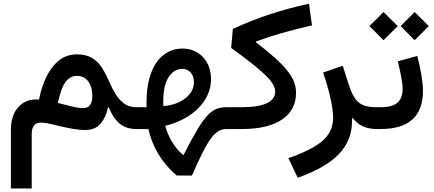

<svg xmlns="http://www.w3.org/2000/svg" viewBox="-20 -707 2376 1052"><path d="M403.3 -409.2C363.3 -409.2 329.1 -397.5 301.3 -374.5C244.6 -327.6 210.9 -248 193.8 -161.6C188.5 -162.1 183.6 -162.1 178.2 -162.1C137.2 -162.1 104 -147.5 78.1 -117.7C52.2 -87.9 39.6 -45.9 39.6 7.3V325.7H153.8V27.3C153.8 -14.2 170.4 -35.2 203.1 -35.2C222.2 -35.2 253.4 -29.8 295.9 -18.6C356.9 -4.4 403.3 5.4 446.3 5.4C483.9 5.4 512.7 -6.8 532.2 -30.8C551.8 -54.7 564.9 -83.5 571.3 -117.7L576.2 -118.2C608.9 -40 651.4 0 727.5 0H728V-119.6H727.5C700.2 -119.6 677.2 -126.5 658.7 -140.6C621.1 -168.5 597.7 -215.8 576.7 -263.2C565.4 -289.1 553.2 -313 539.1 -335C510.7 -379.4 469.7 -409.2 403.3 -409.2ZM401.4 -291.5C460.9 -291.5 485.8 -236.8 485.8 -184.6C485.8 -135.7 469.7 -114.7 434.1 -114.7C411.1 -114.7 385.7 -120.6 349.1 -129.9C332 -133.8 312.5 -139.2 296.9 -143.1C301.8 -166 308.1 -189 315.9 -211.9C331.5 -257.3 357.9 -291.5 401.4 -291.5Z M979 -440.9C941.4 -440.9 907.7 -429.7 877.4 -406.7C816.4 -360.8 782.7 -269 782.7 -144.5C782.7 -136.2 782.7 -127.9 783.2 -119.6H728C715.8 -119.6 710 -99.6 710 -60.1C710 -17.6 715.8 0 728 0H793C814 94.2 863.8 182.6 948.2 254.9H1031.7C1123 46.4 1158.7 0 1223.1 0H1238.8V-119.6H1223.1C1135.7 -119.6 1098.1 -77.6 985.8 142.1H983.4C934.1 100.6 902.3 43.5 885.3 -17.6C1037.1 -54.7 1136.2 -156.2 1136.2 -271.5C1136.2 -321.8 1121.6 -362.8 1092.3 -394C1062.5 -425.3 1024.9 -440.9 979 -440.9ZM875 -125.5C874.5 -134.8 874.5 -144 874.5 -152.8C874.5 -210 884.3 -253.4 903.8 -284.2C923.3 -314.5 948.7 -329.6 979.5 -329.6C1016.1 -329.6 1042.5 -300.8 1042.5 -257.3C1042.5 -222.7 1026.9 -192.9 996.1 -168.9C965.3 -144.5 924.8 -129.9 875 -125.5Z M1672.9 -686.5C1518.6 -653.3 1380.4 -606.9 1255.9 -548.3L1246.6 -444.3C1422.9 -316.9 1487.8 -256.3 1487.8 -205.6C1487.8 -148.4 1425.8 -119.6 1302.2 -119.6H1238.8C1226.6 -119.6 1220.7 -103 1220.7 -60.1C1220.7 -17.1 1226.6 0 1238.8 0H1304.7C1399.9 0 1473.6 -17.1 1524.9 -51.8C1576.2 -86.4 1602.1 -135.3 1602.1 -198.7C1602.1 -283.2 1542.5 -351.6 1382.3 -475.6L1382.8 -479.5C1420.4 -493.7 1463.9 -508.3 1512.2 -522.5C1560.5 -536.6 1619.6 -551.8 1689.5 -567.9Z M1750.5 -309.6C1785.2 -208 1805.2 -117.2 1805.2 -61C1805.2 -11.7 1786.6 29.3 1749 63C1711.4 96.7 1648.4 128.9 1560.1 159.7L1611.3 267.1C1812 195.3 1908.7 100.1 1908.7 -43C1908.7 -47.9 1908.7 -52.7 1908.2 -58.1L1913.1 -60.1C1942.4 -20 1986.3 0 2044.4 0H2044.9V-119.6H2044.4C1951.7 -119.6 1921.9 -149.4 1890.6 -244.6L1857.9 -346.7Z M2159.7 -371.1C2175.3 -307.1 2186 -253.9 2186 -220.7C2186 -152.8 2151.4 -119.6 2065.9 -119.6H2044.9C2032.7 -119.6 2026.9 -99.6 2026.9 -60.1C2026.9 -20 2032.7 0 2044.9 0H2065.9C2222.7 0 2297.4 -72.3 2297.4 -209C2297.4 -259.3 2285.6 -325.7 2266.6 -400.4ZM2081.5 -486.8 2159.2 -564 2081.5 -641.1 2004.4 -564ZM2252 -486.8 2329.6 -564 2252 -641.1 2175.3 -564Z"/></svg>

Font: Estedad SemiBold
Style: Regular
Weight: 600
Designer: Amin Abedi
Version: Version 7.3